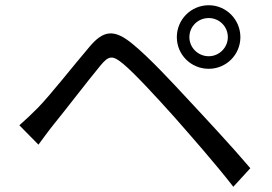

<svg xmlns="http://www.w3.org/2000/svg" viewBox="-20 -742 1040 734"><path d="M704 -600C704 -641 737 -673 778 -673C818 -673 851 -641 851 -600C851 -560 818 -527 778 -527C737 -527 704 -560 704 -600ZM656 -600C656 -533 710 -479 778 -479C845 -479 899 -533 899 -600C899 -667 845 -722 778 -722C710 -722 656 -667 656 -600ZM54 -263 127 -189C142 -209 164 -240 185 -266C230 -321 314 -431 362 -489C396 -531 410 -532 452 -497C495 -461 578 -371 647 -294C711 -221 802 -118 872 -28L937 -99C864 -185 762 -294 695 -366C631 -435 549 -523 488 -573C416 -633 375 -626 322 -563C259 -489 172 -378 124 -329C98 -303 79 -285 54 -263Z"/></svg>

Font: Noto Sans CJK KR Regular
Style: Regular
Weight: 400
Designer: Ryoko NISHIZUKA (kana & ideographs); Paul D. Hunt (Latin, Greek & Cyrillic); Wenlong ZHANG (bopomofo); Sandoll Communica
Foundry: Adobe Systems Incorporated
Version: Version 1.004;PS 1.004;hotconv 1.0.82;makeotf.lib2.5.63406